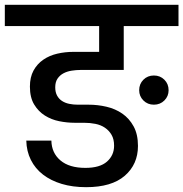

<svg xmlns="http://www.w3.org/2000/svg" viewBox="-44 -760 760 796"><path d="M594 -326Q568 -326 550.5 -343.5Q533 -361 533 -386Q533 -412 550.5 -429.5Q568 -447 594 -447Q620 -447 637.5 -429.5Q655 -412 655 -386Q655 -361 637.5 -343.5Q620 -326 594 -326ZM-24 -740H696V-652H469V-470H290Q272 -470 253 -467Q234 -464 219 -456Q204 -448 194.5 -434Q185 -420 185 -398Q185 -378 192.5 -364Q200 -350 213 -341.5Q226 -333 243 -329.5Q260 -326 278 -326H323Q361 -326 397.5 -317.5Q434 -309 463 -289Q492 -269 510 -236Q528 -203 528 -155Q528 -79 473.5 -31.5Q419 16 313 16Q257 16 212 2.5Q167 -11 134.5 -36Q102 -61 84 -97Q66 -133 65 -177H169Q170 -126 206.5 -95Q243 -64 310 -64Q370 -64 399.5 -90Q429 -116 429 -156Q429 -183 418.5 -201Q408 -219 391 -230.5Q374 -242 351.5 -246.5Q329 -251 304 -251H265Q234 -251 201.5 -257.5Q169 -264 142 -281Q115 -298 97.5 -327Q80 -356 80 -401Q80 -440 95 -467.5Q110 -495 135.5 -512.5Q161 -530 193.5 -537.5Q226 -545 261 -545H367V-652H-24Z"/></svg>

Font: SVN-Poppins Medium
Style: Regular
Weight: 500
Designer: Ninad Kale (Devanagari), Jonny Pinhorn (Latin)
Foundry: Indian Type Foundry
Version: Version 3.002 2017; ttfautohint (v1.8.3)